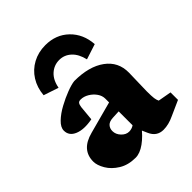

<svg xmlns="http://www.w3.org/2000/svg" viewBox="-188 -767 887 887"><g transform="rotate(-45 255.5 -323.5)"><path d="M183.6 7.8Q135.7 7.8 101.6 -13.2Q67.4 -34.2 49.8 -64Q32.2 -93.8 32.2 -118.2Q32.2 -156.2 54.2 -181.2Q76.2 -206.1 121.1 -217.8L277.3 -259.8V-284.2Q277.3 -303.7 265.1 -321.3Q252.9 -338.9 233.4 -350.6Q213.9 -362.3 193.4 -362.3Q182.6 -362.3 177.7 -356Q172.9 -349.6 170.9 -335L164.1 -262.7Q107.4 -252 72.3 -266.6Q37.1 -281.2 37.1 -315.4Q37.1 -336.9 60.1 -358.9Q83 -380.9 116.2 -398.9Q149.4 -417 181.6 -429.2Q213.9 -441.4 233.4 -443.4Q329.1 -443.4 384.8 -402.8Q440.4 -362.3 439.5 -292L436.5 -173.8Q436.5 -140.6 438.5 -127Q440.4 -113.3 445.3 -103.5L510.7 -91.8V-43L436.5 -9.8Q418 -1 400.4 3.4Q382.8 7.8 366.2 7.8Q322.3 7.8 303.7 -35.2L282.2 -84L306.6 -78.1Q277.3 -39.1 244.6 -15.6Q211.9 7.8 183.6 7.8ZM248 -98.6Q255.9 -98.6 264.2 -101.1Q272.5 -103.5 279.3 -108.4V-199.2L240.2 -197.3Q215.8 -196.3 205.1 -184.6Q194.3 -172.9 194.3 -155.3Q194.3 -133.8 210.9 -116.2Q227.5 -98.6 248 -98.6ZM160.2 -472.7 86.9 -497.1Q90.8 -543.9 113.3 -579.6Q135.7 -615.2 172.9 -635.3Q210 -655.3 255.9 -655.3Q325.2 -655.3 370.6 -611.3Q416 -567.4 420.9 -497.1L345.7 -472.7Q335.9 -515.6 311 -538.6Q286.1 -561.5 252.9 -561.5Q218.8 -561.5 193.4 -538.6Q168 -515.6 160.2 -472.7Z"/></g></svg>

Font: Crimson Pro Black
Style: Regular
Weight: 900
Designer: Jacques Le Bailly
Foundry: Baron von Fonthausen
Version: Version 1.003